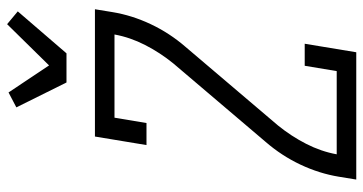

<svg xmlns="http://www.w3.org/2000/svg" viewBox="-261 -761 1022 540"><g transform="rotate(-90 250.0 -491.0)"><path d="M15 0 23 -49Q32 -104 57 -157Q82 -210 121 -255L342 -515Q372 -552 393.5 -594Q415 -636 423 -680H189L174 -590H112L136 -735H494L486 -686Q477 -631 452 -578Q427 -525 388 -480L167 -220Q137 -183 115.5 -141Q94 -99 86 -55H320L335 -145H397L373 0ZM288 -815 218 -956 260 -978 336 -864 452 -982 488 -952 370 -815Z"/></g></svg>

Font: Iosevka Curly Slab Light
Style: Italic
Weight: 300
Italic angle: -9°
Monospace: yes
Designer: Belleve Invis
Foundry: Belleve Invis
Version: Version 22.1.2; ttfautohint (v1.8.4)